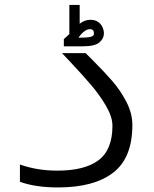

<svg xmlns="http://www.w3.org/2000/svg" viewBox="-20 -776 640 800"><path d="M63 -18.5V-90.5Q135 -65 218.5 -65Q333 -65 390.8 -108.5Q448.5 -152 448.5 -252Q448.5 -289 421.8 -334.8Q395 -380.5 359.5 -422Q324 -463.5 271.5 -519.5Q248.5 -543.5 238.5 -554.5H337L361.5 -530Q414.5 -477 448.5 -437.8Q482.5 -398.5 507 -351Q531.5 -303.5 531.5 -255Q531.5 -118 451.5 -56.5Q371.5 5 222 5Q128 5 63 -18.5ZM269 -634V-755.5H312V-677Q332 -693.5 357 -693.5Q376 -693.5 388.8 -684.5Q401.5 -675.5 407.2 -662.2Q413 -649 413 -637Q413 -615.5 394 -599.2Q375 -583 324.5 -583H246V-613Q253 -619 269 -634ZM371.5 -635Q371.5 -645.5 367.5 -650Q363.5 -654.5 355 -654.5Q343.5 -654.5 330.8 -645Q318 -635.5 307 -619L333.5 -619.5Q371.5 -620.5 371.5 -635Z"/></svg>

Font: JuliaMono Italic
Style: Regular
Weight: 400
Italic angle: -9°
Monospace: yes
Designer: cormullion
Foundry: corm
Version: Version 0.049; ttfautohint (v1.8.4)